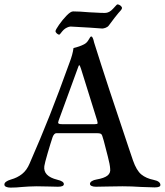

<svg xmlns="http://www.w3.org/2000/svg" viewBox="-23 -850 751 875"><path d="M-3 -9Q-3 -23 27 -32Q56 -40 77.5 -57Q99 -74 112 -105Q164 -224 204.5 -326.5Q245 -429 294 -565Q308 -601 312 -631Q341 -638 360 -648Q372 -654 379.5 -666.5Q387 -679 389 -682Q395 -686 398 -680Q401 -675 403 -668Q405 -661 406 -656Q466 -465 563 -178L583 -119Q599 -73 621 -55Q643 -37 678 -30Q693 -27 700.5 -21Q708 -15 708 -7Q708 4 682 4L620 2Q577 -1 535 -1L467 0Q447 1 414 1Q402 1 394.5 -2.5Q387 -6 387 -12Q387 -19 395.5 -24.5Q404 -30 417 -32Q452 -38 467 -50Q482 -62 479 -82Q478 -100 468.5 -136.5Q459 -173 450 -208Q448 -213 443 -231Q441 -238 436 -240.5Q431 -243 419 -243H234Q224 -243 217 -226Q207 -196 194 -151.5Q181 -107 179 -93Q173 -47 238 -31Q268 -24 268 -11Q268 1 241 1Q216 1 201 0L144 -1Q129 -1 109 0Q89 1 79 2Q51 5 25 5Q13 5 5 1.5Q-3 -2 -3 -9ZM408 -284Q414 -284 418 -285Q422 -286 422 -289Q422 -290 420 -300L346 -537Q341 -553 338 -553Q336 -553 331 -538L244 -300L242 -292Q242 -287 247 -285.5Q252 -284 262 -284ZM230 -708Q230 -714 246 -737Q262 -760 280.5 -779Q299 -798 310 -798Q338 -798 384 -794L405 -793Q437 -791 455 -791Q475 -791 492 -810Q498 -816 504 -823Q510 -830 512 -830Q519 -830 526 -824.5Q533 -819 533 -813Q533 -809 526 -801Q519 -793 517 -791Q504 -776 473 -734Q468 -727 458.5 -723.5Q449 -720 443 -720Q437 -720 387 -724Q305 -729 299 -729Q292 -729 282.5 -724.5Q273 -720 267 -714Q260 -707 254.5 -699.5Q249 -692 247 -692Q242 -692 236 -697.5Q230 -703 230 -708Z"/></svg>

Font: EB Garamond Medium
Style: Regular
Weight: 500
Designer: Georg Duffner and Octavio Pardo
Foundry: Georg Duffner
Version: Version 1.000